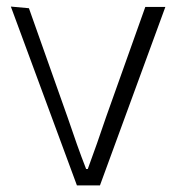

<svg xmlns="http://www.w3.org/2000/svg" viewBox="-20 -553 538 584"><path d="M13 -533 214 11H284L483 -532H422L303 -198C285 -144 265 -88 247 -39H242C223 -87 204 -142 186 -195L68 -528Z"/></svg>

Font: GenEiGothic-pro-Light
Style: Regular
Weight: 300
Designer: Ryoko NISHIZUKA (kana & ideographs); Paul D. Hunt (Latin, Greek & Cyrillic); Wenlong ZHANG (bopomofo); Sandoll Communica
Foundry: Adobe Systems Incorporated; o_tamon
Version: Version 1.000.140830